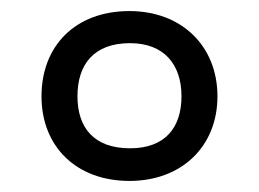

<svg xmlns="http://www.w3.org/2000/svg" viewBox="-20 -744 468 347"><path d="M214 -417C308 -417 373 -479 373 -570C373 -661 308 -724 214 -724C116 -724 55 -661 55 -570C55 -479 118 -417 214 -417ZM215 -476C149 -476 120 -514 120 -570C120 -628 150 -666 215 -666C276 -666 308 -628 308 -570C308 -514 279 -476 215 -476Z"/></svg>

Font: Noto Sans Caucasian Albanian
Style: Regular
Weight: 400
Designer: Monotype Design Team
Foundry: Monotype Imaging Inc.
Version: Version 2.005